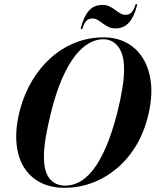

<svg xmlns="http://www.w3.org/2000/svg" viewBox="-20 -890 745 920"><path d="M477 -711Q538 -711 586.2 -685.2Q634.5 -659.5 664.8 -611Q695 -562.5 703 -494.2Q711 -426 691 -341Q671.5 -257.5 632 -192.2Q592.5 -127 538.5 -82Q484.5 -37 420.8 -13.5Q357 10 289 10Q224.5 10 174.5 -15.2Q124.5 -40.5 94.5 -88.8Q64.5 -137 58.8 -207.2Q53 -277.5 76.5 -367Q96.5 -440.5 134 -503.5Q171.5 -566.5 223.8 -613Q276 -659.5 340.2 -685.2Q404.5 -711 477 -711ZM293 -0.5Q325.5 -0.5 358.5 -17Q391.5 -33.5 423.5 -73Q455.5 -112.5 485.5 -180Q515.5 -247.5 542 -350Q558.5 -417 566.5 -467.8Q574.5 -518.5 574.5 -555.5Q575 -606.5 562 -638.5Q549 -670.5 526.2 -686.2Q503.5 -702 474.5 -702Q440.5 -702 406 -682.5Q371.5 -663 339.2 -621.8Q307 -580.5 278 -514.5Q249 -448.5 225.5 -355.5Q207.5 -283 199 -230.8Q190.5 -178.5 190.5 -141.5Q190 -67.5 217.8 -34Q245.5 -0.5 293 -0.5ZM533.5 -754Q514 -754 499.5 -761Q485 -768 472.8 -777.5Q460.5 -787 448.5 -794.2Q436.5 -801.5 422.5 -801.5Q388.5 -801.5 376.5 -756.5Q375 -750 370.5 -750Q366 -750 367.5 -756.5Q381.5 -811 406 -838.8Q430.5 -866.5 470.5 -866.5Q490 -866.5 504.5 -859.5Q519 -852.5 531.2 -843Q543.5 -833.5 555.8 -826.2Q568 -819 582 -819Q615.5 -819 627.5 -864Q629 -870.5 633.5 -870.5Q638 -870.5 636.5 -864Q623 -810 598.2 -782Q573.5 -754 533.5 -754Z"/></svg>

Font: Fraunces 120pt SemiBold
Style: Italic
Weight: 600
Italic angle: -16°
Version: Version 1.000;[b76b70a41]